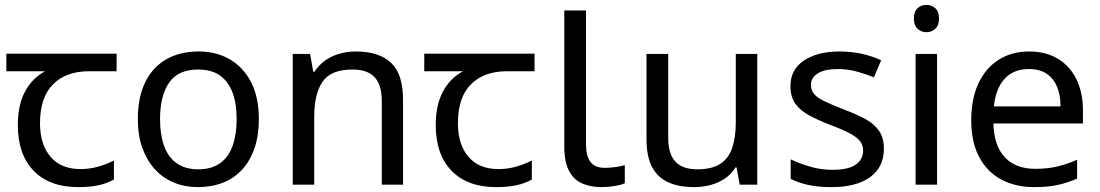

<svg xmlns="http://www.w3.org/2000/svg" viewBox="-20 -757 4510 787"><path d="M301 10Q183 10 118 -57Q53 -124 53 -245Q53 -325 82 -380.5Q111 -436 165 -465H6V-537H458V-465H345Q251 -465 197.5 -411.5Q144 -358 144 -252Q144 -165 187 -114.5Q230 -64 310 -64Q347 -64 381 -73.5Q415 -83 447 -99V-21Q418 -5 383 2.5Q348 10 301 10Z M1041 -269Q1041 -202 1023.5 -150.5Q1006 -99 973.5 -63Q941 -27 894.5 -8.5Q848 10 791 10Q738 10 693 -8.5Q648 -27 615 -63Q582 -99 563.5 -150.5Q545 -202 545 -269Q545 -358 575 -419.5Q605 -481 661 -513.5Q717 -546 794 -546Q867 -546 922.5 -513.5Q978 -481 1009.5 -419.5Q1041 -358 1041 -269ZM636 -269Q636 -206 652.5 -159.5Q669 -113 704 -88Q739 -63 793 -63Q847 -63 882 -88Q917 -113 933.5 -159.5Q950 -206 950 -269Q950 -333 933 -378Q916 -423 881.5 -447.5Q847 -472 792 -472Q710 -472 673 -418Q636 -364 636 -269Z M1438 -546Q1534 -546 1583 -499.5Q1632 -453 1632 -349V0H1545V-343Q1545 -408 1516 -440Q1487 -472 1425 -472Q1336 -472 1302 -422Q1268 -372 1268 -278V0H1180V-536H1251L1264 -463H1269Q1287 -491 1313.5 -509.5Q1340 -528 1372 -537Q1404 -546 1438 -546Z M2014 10Q1896 10 1831 -57Q1766 -124 1766 -245Q1766 -325 1795 -380.5Q1824 -436 1878 -465H1719V-537H2171V-465H2058Q1964 -465 1910.5 -411.5Q1857 -358 1857 -252Q1857 -165 1900 -114.5Q1943 -64 2023 -64Q2060 -64 2094 -73.5Q2128 -83 2160 -99V-21Q2131 -5 2096 2.5Q2061 10 2014 10Z M2446 10Q2402 10 2367.5 -4.5Q2333 -19 2313 -55.5Q2293 -92 2293 -157V-714H2382V-165Q2382 -117 2400.5 -93Q2419 -69 2459 -69Q2481 -69 2504.5 -72.5Q2528 -76 2541 -80V-6Q2527 1 2499.5 5.5Q2472 10 2446 10Z M3084 -536V0H3012L2999 -71H2995Q2978 -43 2951 -25Q2924 -7 2892 1.5Q2860 10 2825 10Q2761 10 2717.5 -10.5Q2674 -31 2652 -74Q2630 -117 2630 -185V-536H2719V-191Q2719 -127 2748 -95Q2777 -63 2838 -63Q2898 -63 2932.5 -85.5Q2967 -108 2981.5 -151.5Q2996 -195 2996 -257V-536Z M3603 -148Q3603 -96 3577 -61Q3551 -26 3503 -8Q3455 10 3389 10Q3333 10 3292.5 1Q3252 -8 3221 -24V-104Q3253 -88 3298.5 -74.5Q3344 -61 3391 -61Q3458 -61 3488 -82.5Q3518 -104 3518 -140Q3518 -160 3507 -176Q3496 -192 3467.5 -208Q3439 -224 3386 -244Q3334 -264 3297 -284Q3260 -304 3240 -332Q3220 -360 3220 -404Q3220 -472 3275.5 -509Q3331 -546 3421 -546Q3470 -546 3512.5 -536.5Q3555 -527 3592 -510L3562 -440Q3528 -454 3491 -464Q3454 -474 3415 -474Q3361 -474 3332.5 -456.5Q3304 -439 3304 -409Q3304 -387 3317 -371.5Q3330 -356 3360.5 -341.5Q3391 -327 3442 -307Q3493 -288 3529 -268Q3565 -248 3584 -219.5Q3603 -191 3603 -148Z M3821 -536V0H3733V-536ZM3778 -737Q3798 -737 3813.5 -723.5Q3829 -710 3829 -681Q3829 -653 3813.5 -639Q3798 -625 3778 -625Q3756 -625 3741 -639Q3726 -653 3726 -681Q3726 -710 3741 -723.5Q3756 -737 3778 -737Z M4198 -546Q4267 -546 4316.5 -516Q4366 -486 4392.5 -431.5Q4419 -377 4419 -304V-251H4052Q4054 -160 4098.5 -112.5Q4143 -65 4223 -65Q4274 -65 4313.5 -74.5Q4353 -84 4395 -102V-25Q4354 -7 4314 1.5Q4274 10 4219 10Q4143 10 4084.5 -21Q4026 -52 3993.5 -113.5Q3961 -175 3961 -264Q3961 -352 3990.5 -415Q4020 -478 4073.5 -512Q4127 -546 4198 -546ZM4197 -474Q4134 -474 4097.5 -433.5Q4061 -393 4054 -321H4327Q4327 -367 4313 -401Q4299 -435 4270.5 -454.5Q4242 -474 4197 -474Z"/></svg>

Font: lgurmukhi85
Style: Book
Weight: 400
Designer: Jelle Bosma - Monotype Design Team
Foundry: Monotype Imaging Inc.
Version: Version 2.003